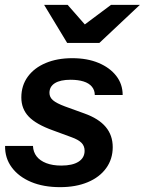

<svg xmlns="http://www.w3.org/2000/svg" viewBox="-20 -760 597 792"><path d="M228 12Q159 12 108 -9.5Q57 -31 28.5 -69.5Q0 -108 1 -158H116Q117 -133 131 -115Q145 -97 171 -87Q197 -77 233 -77Q279 -77 304 -93Q329 -109 329 -138Q329 -158 316 -171Q303 -184 275 -194L199 -222Q129 -247 98.5 -279Q68 -311 68 -358Q68 -407 94.5 -443.5Q121 -480 168.5 -500Q216 -520 278 -520Q340 -520 386.5 -500.5Q433 -481 459.5 -447Q486 -413 486 -368H371Q371 -388 359 -402.5Q347 -417 324.5 -424Q302 -431 271 -431Q229 -431 206.5 -417Q184 -403 184 -377Q184 -359 198.5 -346.5Q213 -334 248 -321L328 -292Q387 -271 416 -236.5Q445 -202 445 -153Q445 -104 418 -66.5Q391 -29 342 -8.5Q293 12 228 12ZM257 -583 162 -740H259L373 -610H264L438 -740H557L390 -583Z"/></svg>

Font: Instrument Sans SemiBold
Style: Italic
Weight: 600
Italic angle: -13°
Designer: Rodrigo Fuenzalida
Foundry: fragTYPE
Version: Version 1.000;gftools[0.9.28]